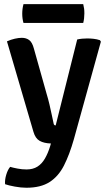

<svg xmlns="http://www.w3.org/2000/svg" viewBox="-20 -685 516 924"><path d="M335.5 -15Q314.5 59 288 111.2Q261.5 163.5 218.8 191Q176 218.5 107 218.5Q81.5 218.5 51.5 213Q21.5 207.5 4.5 201.5Q2.5 181 10 156Q17.5 131 29 118Q42 122 64 126.2Q86 130.5 107.5 130.5Q138.5 130.5 160 117Q181.5 103.5 196.2 78Q211 52.5 221.5 18L225 5.5Q191.5 4.5 170.8 -7.2Q150 -19 141 -50.5L13.5 -486Q32.5 -494.5 51.5 -498.8Q70.5 -503 85 -503Q106 -503 120.5 -492.2Q135 -481.5 143 -451.5L205 -231Q211.5 -210 217.8 -183.5Q224 -157 229.2 -132Q234.5 -107 238.5 -88.5Q240.5 -81.5 248 -81.5L351.5 -495Q362 -497.5 375 -498.8Q388 -500 400 -500Q415.5 -500 431 -498.2Q446.5 -496.5 461 -491.5L465.5 -484.5ZM93 -574.5Q87 -595.5 87 -619Q87 -642.5 93 -665H380.5Q383.5 -652.5 384.8 -643.2Q386 -634 386 -620Q386 -596 380.5 -574.5Z"/></svg>

Font: Signika Medium
Style: Regular
Weight: 500
Designer: Anna Giedry
Foundry: Anna Giedry
Version: Version 2.000